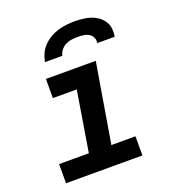

<svg xmlns="http://www.w3.org/2000/svg" viewBox="-134 -846 868 952"><g transform="rotate(-20 300.0 -370.0)"><path d="M52 0V-101H209L261 -419H135V-520H398L328 -101H455V0ZM159 -600Q163 -622 172.5 -643Q182 -664 198.5 -681Q215 -698 235.5 -710Q256 -722 278 -728.5Q300 -735 322 -737.5Q344 -740 366 -740Q388 -740 409.5 -737.5Q431 -735 450.5 -728.5Q470 -722 487 -710Q504 -698 515 -681Q526 -664 528.5 -643Q531 -622 527 -600H435Q438 -616 431.5 -629.5Q425 -643 412.5 -650.5Q400 -658 384.5 -660Q369 -662 353 -662Q338 -662 322 -660Q306 -658 291 -650.5Q276 -643 265 -629.5Q254 -616 251 -600Z"/></g></svg>

Font: Iosevka SS04 Extended
Style: Bold Italic
Weight: 700
Width: 7
Italic angle: -9°
Monospace: yes
Designer: Belleve Invis
Foundry: Belleve Invis
Version: Version 19.0.0; ttfautohint (v1.8.4)